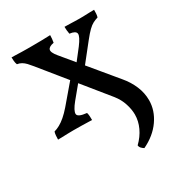

<svg xmlns="http://www.w3.org/2000/svg" viewBox="-168 -575 878 939"><g transform="rotate(-30 270.5 -105.5)"><path d="M375 249Q368 245 361 238Q354 231 353 221Q384 191 400.5 155.5Q417 120 417 83Q417 55 406.5 22Q396 -11 373 -40L108 -367Q96 -382 86 -392.5Q76 -403 65 -409.5Q54 -416 40 -418Q36 -428 35 -439Q34 -450 34 -460Q44 -460 58.5 -459.5Q73 -459 89 -458.5Q105 -458 121 -458Q137 -458 150 -458Q177 -458 205.5 -458.5Q234 -459 252 -460Q252 -450 251 -440Q250 -430 248 -419Q220 -414 215 -400Q210 -386 234 -357L451 -95Q479 -62 495.5 -23Q512 16 512 57Q512 115 476 166.5Q440 218 375 249ZM30 2Q30 -8 31 -20.5Q32 -33 35 -41Q50 -45 66.5 -54Q83 -63 101 -78.5Q119 -94 139 -117L242 -238L273 -212L197 -120Q166 -82 167 -63.5Q168 -45 218 -40Q221 -30 221.5 -19Q222 -8 222 2Q191 1 165 0.5Q139 0 117 0Q102 0 86 0.5Q70 1 55 1.5Q40 2 30 2ZM306 -222 274 -250 345 -341Q376 -382 373.5 -398.5Q371 -415 337 -419Q335 -428 334 -439.5Q333 -451 333 -460Q346 -460 361.5 -459.5Q377 -459 392 -458.5Q407 -458 419 -458Q430 -458 445.5 -458.5Q461 -459 475.5 -459.5Q490 -460 500 -460Q500 -450 499.5 -439.5Q499 -429 496 -419Q480 -414 467.5 -407.5Q455 -401 440 -386.5Q425 -372 402 -343Z"/></g></svg>

Font: Vollkorn
Style: Regular
Weight: 400
Designer: Friedrich Althausen
Foundry: Friedrich Althausen
Version: Version 4.104